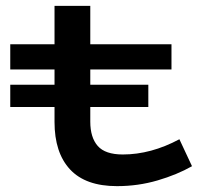

<svg xmlns="http://www.w3.org/2000/svg" viewBox="-20 -622 714 655"><path d="M635 -55Q584 -26 517.5 -6.5Q451 13 379 13Q272 13 219 -44Q166 -101 166 -206V-257H15V-333H166V-385H15V-471H166V-602H288V-471H565V-385H288V-333H486V-257H288V-207Q288 -153 313.5 -124Q339 -95 399 -95Q495 -95 592 -147Z"/></svg>

Font: BioRhyme Expanded
Style: Bold
Weight: 700
Width: 7
Designer: Aoife Mooney
Foundry: Aoife Mooney Type
Version: Version 1.000